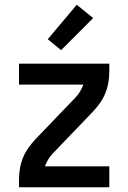

<svg xmlns="http://www.w3.org/2000/svg" viewBox="-20 -788 540 808"><path d="M60 0V-33Q60 -56 64 -79.5Q68 -103 77 -125Q86 -147 100 -166.5Q114 -186 130 -203L298 -378Q309 -389 317 -403Q325 -417 331 -432H60V-520H440V-488Q440 -464 436 -440.5Q432 -417 423 -395Q414 -373 400 -353.5Q386 -334 370 -317L202 -142Q191 -131 183 -117Q175 -103 169 -88H440V0ZM237 -577 181 -623 303 -768 372 -712Z"/></svg>

Font: Iosevka Term Curly Semibold
Style: Regular
Weight: 600
Designer: Belleve Invis
Foundry: Belleve Invis
Version: Version 32.3.0